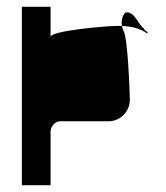

<svg xmlns="http://www.w3.org/2000/svg" viewBox="-20 -730 485 562"><path d="M44 -188H128V-344C128 -360 141 -375 156 -375H297C332 -375 360 -403 360 -438C360 -454 354 -627 341 -640C339 -645 338 -650 337 -654H319C291 -654 128 -640 128 -622V-710H44ZM337 -654C365 -653 390 -647 411 -632C417 -638 402 -638 402 -646C383 -660 375 -694 351 -694C344 -694 333 -678 337 -654Z"/></svg>

Font: bitstorm
Style: cn
Weight: 400
Version: Version 0.2